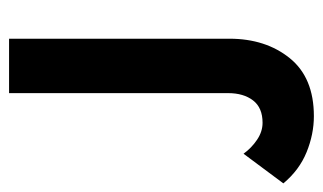

<svg xmlns="http://www.w3.org/2000/svg" viewBox="-286 -314 729 434"><g transform="rotate(-90 79.0 -96.5)"><path d="M-118 179 -51 89Q-38 107 -19.5 119.5Q-1 132 19 132Q53 132 69.5 110.5Q86 89 86 54V-441H209V57Q209 139 165 193.5Q121 248 34 248Q-7 248 -47.5 231.5Q-88 215 -118 179Z"/></g></svg>

Font: Teachers SemiBold
Style: Regular
Weight: 600
Designer: Alfredo Marco Pradil & Chank Diesel
Version: Version 0.009